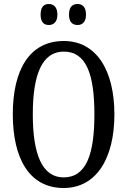

<svg xmlns="http://www.w3.org/2000/svg" viewBox="-20 -930 637 960"><path d="M368 -805C390 -805 410 -818 410 -857C410 -897 390 -910 368 -910C344 -910 325 -897 325 -857C325 -818 344 -805 368 -805ZM224 -805C246 -805 267 -818 267 -857C267 -897 246 -910 224 -910C201 -910 183 -897 183 -857C183 -818 201 -805 224 -805ZM298 10C461 10 552 -137 552 -358C552 -580 461 -725 299 -725C127 -725 44 -580 44 -359C44 -137 127 10 298 10ZM298 -43C190 -43 144 -160 144 -358C144 -557 190 -672 299 -672C412 -672 452 -557 452 -358C452 -160 412 -43 298 -43Z"/></svg>

Font: Noto Serif Armenian ExtraCondensed
Style: Regular
Weight: 400
Width: 2
Designer: Monotype Design Team
Foundry: Monotype Imaging Inc.
Version: Version 2.008